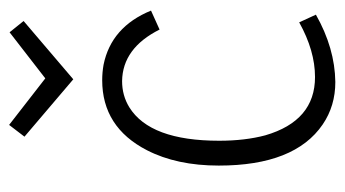

<svg xmlns="http://www.w3.org/2000/svg" viewBox="-185 -552 745 415"><g transform="rotate(-90 187.5 -344.5)"><path d="M363.3 -34.2 346.7 -70.3Q285.2 -36.1 228.5 -36.1Q133.8 -36.1 102.5 -143.6Q90.8 -187.5 90.8 -243.2Q90.8 -392.6 163.1 -437.5Q188.5 -453.1 219.7 -453.1Q291 -452.1 331.1 -372.1L372.1 -390.6Q336.9 -476.6 254.9 -493.2Q238.3 -496.1 221.7 -496.1Q120.1 -496.1 70.3 -399.4Q37.1 -335 37.1 -244.1Q37.1 -80.1 126 -19.5Q166 7.8 217.8 7.8Q291 6.8 363.3 -34.2ZM223.6 -558.6 349.6 -666 325.2 -696.3 225.6 -619.1 125 -697.3 99.6 -664.1Z"/></g></svg>

Font: Yaldevi Colombo Light
Style: Regular
Weight: 300
Designer: Sol Matas, Denzil Rajitha, Kosala Senevirathne and Pathum Egodawatta
Foundry: Mooniak
Version: Version 1.020 ; ttfautohint (v1.6)